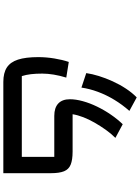

<svg xmlns="http://www.w3.org/2000/svg" viewBox="136 -977 841 1153"><g transform="rotate(90 556.5 -400.5)"><path d="M506 -469 419 -498Q424 -533 436.5 -573.5Q449 -614 468 -656Q487 -698 512 -736Q537 -774 565 -801L646 -757Q608 -714 579 -666Q550 -618 531.5 -568Q513 -518 506 -469ZM472 0Q418 0 385.5 -21Q353 -42 338 -88Q323 -134 323 -210Q323 -257 331 -306Q339 -355 352 -393L446 -378Q434 -339 428 -302.5Q422 -266 422 -234Q422 -195 425.5 -165.5Q429 -136 437 -111H922V-306H676Q627 -306 601.5 -330Q576 -354 576 -400Q576 -435 587.5 -477Q599 -519 620 -562.5Q641 -606 668.5 -646Q696 -686 726 -717L808 -673Q782 -647 759 -614.5Q736 -582 716.5 -548Q697 -514 684 -480.5Q671 -447 666 -416H890Q940 -416 968.5 -404.5Q997 -393 1008.5 -364.5Q1020 -336 1020 -286V0Z"/></g></svg>

Font: Changa ExtraLight Medium
Style: Regular
Weight: 500
Version: Version 3.002; ttfautohint (v1.8.2)